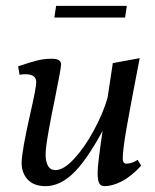

<svg xmlns="http://www.w3.org/2000/svg" viewBox="-20 -627 529 657"><path d="M54 -70Q54 -107 84 -240Q104 -327 104 -346Q104 -373 67 -373Q55 -373 47 -371L42 -400Q83 -414 107 -420Q131 -426 157 -426Q189 -426 189 -407Q189 -393 169 -295Q157 -238 146.5 -179.5Q136 -121 136 -99Q136 -75 144 -60Q152 -45 170 -45Q198 -45 234 -84Q270 -123 301.5 -181.5Q333 -240 348 -292L366 -411L458 -428Q426 -263 413 -188.5Q400 -114 400 -84Q400 -67 413 -67Q431 -67 451 -80L463 -60Q429 -23 396.5 -6.5Q364 10 338 10Q324 10 319 -1Q314 -12 314 -36Q314 -64 331 -179Q275 -76 229.5 -33Q184 10 136 10Q96 10 75 -12.5Q54 -35 54 -70ZM414 -607 408 -567H166L172 -607Z"/></svg>

Font: Unna
Style: Italic
Weight: 400
Italic angle: -8.05°
Designer: Jorge de Buen Unna
Foundry: Omnibus-Type
Version: Version 2.008